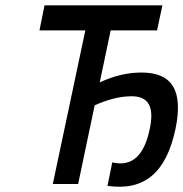

<svg xmlns="http://www.w3.org/2000/svg" viewBox="-20 -690 687 720"><path d="M589 -670H147L128 -576H300L178 0H273L335 -295C384 -317 429 -329 474 -329C537 -329 560 -289 541 -204C520 -105 474 -64 401 -81L383 7C521 27 603 -42 638 -206C668 -350 626 -418 511 -418C458 -418 408 -406 354 -381L395 -576H569Z"/></svg>

Font: LT Wave Mono Medium
Style: Italic
Weight: 500
Designer: Daniel Lyons
Version: Version 2.5 (Glyphs App)